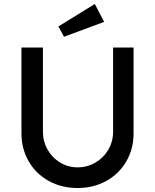

<svg xmlns="http://www.w3.org/2000/svg" viewBox="-20 -940 780 966"><path d="M88 -269V-701H196V-278Q196 -228 219.5 -187Q243 -146 283 -122Q323 -98 370 -98Q419 -98 460 -122Q501 -146 525 -187Q549 -228 549 -278V-701H652V-269Q652 -191 615.5 -128Q579 -65 514.5 -29.5Q450 6 370 6Q290 6 225.5 -29.5Q161 -65 124.5 -128Q88 -191 88 -269ZM274 -807 457 -920 504 -830 302 -755Z"/></svg>

Font: Easer Grotesk Variable
Style: Regular
Weight: 400
Designer: Boardeaser, Bonnie Shaver-Troup, Thomas Jockin
Foundry: Lexend
Version: Version 1.001;Glyphs 3.1.2 (3151)